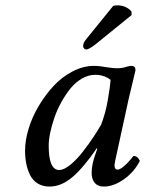

<svg xmlns="http://www.w3.org/2000/svg" viewBox="-20 -684 540 714"><path d="M356 -220.2Q372.1 -261.7 380.9 -311.8Q389.6 -361.8 391.1 -387.2Q366.7 -405.8 334 -405.8Q309.1 -405.8 285.2 -392.1Q261.2 -378.4 242.9 -356Q224.6 -333.5 208.7 -305.2Q192.9 -276.9 182.6 -247.3Q172.4 -217.8 166.7 -190.4Q161.1 -163.1 161.1 -142.1Q161.1 -51.8 200.2 -51.8Q217.8 -51.8 241.7 -71.3Q265.6 -90.8 288.1 -119.9Q310.5 -148.9 327.6 -174.6Q344.7 -200.2 356 -220.2ZM469.2 -439Q483.9 -439 483.9 -422.9Q481.4 -413.1 458 -314L416 -121.1Q405.8 -76.7 405.8 -69.8Q405.8 -53.2 418 -53.2Q425.8 -53.2 441.4 -66.2Q457 -79.1 476.1 -104Q492.2 -104 500 -85.9Q480 -45.4 441.4 -17.8Q402.8 9.8 366.2 9.8Q343.8 9.8 332.3 -3.9Q320.8 -17.6 320.8 -41Q320.8 -72.8 335 -110.8L341.8 -130.9L339.8 -132.8Q291 -61 249.5 -25.6Q208 9.8 164.1 9.8Q138.7 9.8 120.1 -1.7Q101.6 -13.2 91.8 -33.2Q82 -53.2 77.6 -75.4Q73.2 -97.7 73.2 -124Q73.2 -161.6 86.4 -205.3Q99.6 -249 124 -290Q148.4 -331.1 179.4 -364.5Q210.4 -397.9 250 -418.5Q289.6 -439 329.1 -439Q350.6 -439 376 -434.1Q398.9 -430.2 416 -430.2Q435.5 -430.2 451.2 -436Q461.4 -439 469.2 -439ZM298.8 -536.1 400.9 -662.1Q406.7 -664.1 416 -664.1Q449.2 -664.1 469.2 -641.1V-627.9L335 -519Q310.5 -500 300.8 -500Q295.9 -500 292.5 -503.9Q289.1 -507.8 289.1 -512.2Q289.1 -523.9 298.8 -536.1Z"/></svg>

Font: Common Serif News
Style: Italic
Weight: 450
Italic angle: -12°
Designer: Philipp H. Poll, Khaled Hosny
Foundry: Stefan Peev, Context Ltd.
Version: Version 1.026